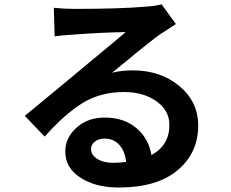

<svg xmlns="http://www.w3.org/2000/svg" viewBox="-20 -794 1040 866"><path d="M491.2 -59.6Q513.7 -59.6 548.8 -63.5Q543.9 -112.3 518.1 -140.6Q492.2 -168.9 452.1 -168.9Q424.8 -168.9 407.7 -155.3Q390.6 -141.6 390.6 -122.1Q390.6 -94.7 418.9 -77.1Q447.3 -59.6 491.2 -59.6ZM709 -774.4 773.4 -685.5Q767.6 -681.6 704.1 -640.6Q680.7 -624 643.6 -594.7Q606.4 -565.4 551.8 -520Q497.1 -474.6 485.4 -465.8Q526.4 -476.6 578.1 -476.6Q704.1 -476.6 789.1 -405.8Q874 -335 874 -227.5Q874 -104.5 781.2 -26.4Q688.5 51.8 515.6 51.8Q411.1 51.8 342.8 7.3Q274.4 -37.1 274.4 -110.4Q274.4 -171.9 324.7 -217.8Q375 -263.7 452.1 -263.7Q540 -263.7 595.7 -215.8Q651.4 -168 663.1 -94.7Q744.1 -138.7 744.1 -230.5Q744.1 -295.9 685.5 -337.4Q627 -378.9 539.1 -378.9Q432.6 -378.9 352.1 -329.1Q271.5 -279.3 181.6 -177.7L91.8 -271.5Q131.8 -303.7 225.1 -381.3Q318.4 -459 339.8 -476.6Q347.7 -483.4 432.6 -553.7Q517.6 -624 546.9 -649.4Q434.6 -647.5 307.6 -637.7Q263.7 -635.7 226.6 -629.9L222.7 -758.8Q269.5 -753.9 313.5 -753.9Q521.5 -753.9 632.8 -763.7Q679.7 -766.6 709 -774.4Z"/></svg>

Font: Gen Shin Gothic Bold
Style: Bold
Weight: 700
Designer: [Source Han Sans]
Ryoko NISHIZUKA  (kana & ideographs); Paul D. Hunt (Latin, Greek & Cyrillic); Wenlong ZHANG  (bopomofo
Version: Version 1.002.20150607